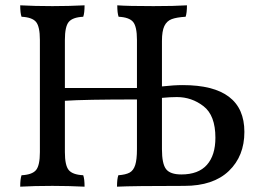

<svg xmlns="http://www.w3.org/2000/svg" viewBox="-20 -699 994 722"><path d="M899 -203Q899 -112 840.5 -56Q782 0 673 0Q480 0 420 3Q420 -26 425 -40Q453 -42 467.5 -50Q482 -58 488.5 -78.5Q495 -99 495 -138V-325Q296 -325 224 -320V-127Q224 -77 238.5 -59.5Q253 -42 293 -40Q298 -26 298 3Q238 0 177 0Q107 0 56 3Q56 -26 61 -40Q101 -42 115.5 -59.5Q130 -77 130 -127V-549Q130 -599 115.5 -616.5Q101 -634 61 -636Q56 -650 56 -679Q111 -676 177 -676Q238 -676 298 -679Q298 -650 293 -636Q253 -634 238.5 -616.5Q224 -599 224 -549V-368H495V-549Q495 -599 480.5 -616.5Q466 -634 426 -636Q421 -650 421 -679Q460 -676 557 -676Q636 -676 683 -679Q683 -650 678 -636Q644 -634 625.5 -627Q607 -620 598 -601Q589 -582 589 -545V-374Q634 -379 667 -379Q899 -379 899 -203ZM790 -181Q790 -265 745.5 -299.5Q701 -334 645 -334Q620 -334 589 -331V-138Q589 -83 604.5 -63Q620 -43 662 -43Q726 -43 758 -79Q790 -115 790 -181Z"/></svg>

Font: Vollkorn SC
Style: Regular
Weight: 400
Designer: Friedrich Althausen
Foundry: Friedrich Althausen
Version: Version 4.015